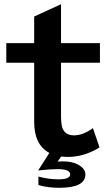

<svg xmlns="http://www.w3.org/2000/svg" viewBox="-20 -769 530 908"><path d="M268.6 -749V-564.9H452.6V-472.2H268.6V-219.2Q268.6 -171.9 279.8 -153.8Q294.9 -128.9 330.1 -128.9Q372.6 -128.9 419.4 -163.1L450.7 -71.8Q378.4 -26.9 301.8 -26.9Q287.1 -26.9 269.5 -28.8L252.4 -4.9Q268.1 -5.9 275.9 -5.9Q321.3 -5.9 348.1 8.8Q383.8 27.8 383.8 56.2Q383.8 119.1 260.3 119.1Q204.1 119.1 161.6 106V65.9Q210 79.1 256.3 79.1Q312 79.1 312 55.7Q312 30.8 252.4 30.8Q218.3 30.8 160.6 37.1L213.4 -45.9Q141.6 -84 141.6 -192.9V-472.2H9.8V-564.9H141.6V-690.9Z"/></svg>

Font: BIZ UDPGothic
Style: Bold
Weight: 700
Designer: TypeBank Co., Ltd.
Foundry: Morisawa Inc.
Version: Version 1.051